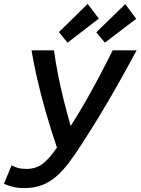

<svg xmlns="http://www.w3.org/2000/svg" viewBox="-38 -950 718 981"><path d="M85 11Q52 11 25.5 4Q-1 -3 -18 -11L21 -105Q36 -97 53.5 -92Q71 -87 98 -87Q146 -87 180.5 -113.5Q215 -140 253 -196Q222 -287 196 -377.5Q170 -468 151.5 -549.5Q133 -631 123 -693H238Q245 -637 258 -571Q271 -505 288 -437Q305 -369 323 -306Q364 -370 403 -438.5Q442 -507 476.5 -573Q511 -639 538 -693H660Q607 -594 560.5 -512Q514 -430 470 -357.5Q426 -285 379 -213Q344 -158 312 -116Q280 -74 246 -45.5Q212 -17 173 -3Q134 11 85 11ZM307 -732 263 -786 410 -930 467 -855ZM498 -732 454 -785 602 -929 658 -854Z"/></svg>

Font: Ubuntu Sans Mono Medium
Style: Italic
Weight: 500
Italic angle: -13.5°
Monospace: yes
Designer: Dalton Maag Ltd
Foundry: Dalton Maag Ltd
Version: Version 1.006